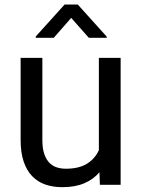

<svg xmlns="http://www.w3.org/2000/svg" viewBox="-20 -792 608 823"><path d="M406.2 -53.7Q380.9 -23.4 341.6 -6.6Q302.2 10.3 247.1 10.3Q206.5 10.3 173.8 -1.2Q141.1 -12.7 117.7 -37.1Q94.2 -61.5 81.3 -99.9Q68.4 -138.2 68.4 -192.4V-543.9H161.6V-191.4Q161.6 -154.8 170.2 -130.9Q178.7 -106.9 192.6 -93.3Q206.5 -79.6 224.6 -74.2Q242.7 -68.8 262.2 -68.8Q318.8 -68.8 353.3 -90.6Q387.7 -112.3 403.8 -148.4V-543.9H497.1V0H408.2ZM437.5 -634.8V-629.9H360.8L285.2 -715.3L210.4 -629.9H133.3V-635.7L256.8 -772.5H313.5Z"/></svg>

Font: Roboto2
Style: Regular
Weight: 400
Designer: Google
Foundry: Google
Version: Version 2.000981-w3; 2014; ttfautohint (v1.1) -l 5 -r 24 -G 